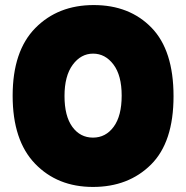

<svg xmlns="http://www.w3.org/2000/svg" viewBox="-20 -729 736 759"><path d="M347.5 10Q207 10 118.5 -82Q30 -174 30 -350.5Q30 -527 119.5 -618Q209 -709 350.5 -709Q492 -709 579 -619.5Q666 -530 666 -348.5Q666 -167 577 -78.5Q488 10 347.5 10ZM348 -517Q300 -517 267.5 -473Q235 -429 235 -349.5Q235 -270 266 -227.5Q297 -185 347.5 -185Q398 -185 429.5 -228Q461 -271 461 -351Q461 -431 428.5 -474Q396 -517 348 -517Z"/></svg>

Font: Lilita One
Style: Regular
Weight: 400
Designer: Juan Montoreano
Foundry: Juan Montoreano
Version: Version 1.002